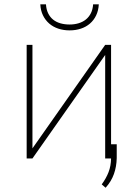

<svg xmlns="http://www.w3.org/2000/svg" viewBox="-20 -737 640 893"><path d="M469.2 -528.3H496.6V0H469.2V-481.4L130.9 0H104V-528.3H130.9V-46.9ZM439.5 -716.8Q438 -688 427.2 -665.5Q416.5 -643.1 398.4 -627.4Q380.4 -611.8 356.2 -603.8Q332 -595.7 303.7 -595.7Q275.4 -595.7 251.2 -603.8Q227.1 -611.8 209 -627.4Q190.9 -643.1 179.9 -665.5Q168.9 -688 167.5 -716.8H193.8Q195.3 -692.9 203.9 -675.3Q212.4 -657.7 226.8 -646Q241.2 -634.3 260.7 -628.7Q280.3 -623 303.7 -623Q326.2 -623 345.7 -628.9Q365.2 -634.8 379.6 -646.5Q394 -658.2 402.8 -675.8Q411.6 -693.4 413.1 -716.8ZM522.9 -1.5Q522 38.1 509.8 72.5Q497.6 106.9 471.2 136.2L453.1 120.6Q473.6 92.8 484.9 63.7Q496.1 34.7 496.6 -0.5V-65.9H522.9Z"/></svg>

Font: Roboto Mono Thin
Style: Regular
Weight: 250
Designer: Google
Version: Version 2.000985; 2015; ttfautohint (v1.3)